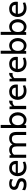

<svg xmlns="http://www.w3.org/2000/svg" viewBox="2405 -3195 800 5650"><g transform="rotate(-90 2805.0 -370.0)"><path d="M32 -33 43 -120Q63 -102 104.5 -86Q146 -70 196 -70Q243 -70 268.5 -86Q294 -102 294 -131Q294 -165 266 -182.5Q238 -200 196 -212Q150 -224 118.5 -237.5Q87 -251 64.5 -279Q42 -307 42 -353Q42 -416 87 -458Q132 -500 226 -500Q269 -500 299 -491.5Q329 -483 359 -468L348 -386Q324 -406 295 -417.5Q266 -429 228 -429Q184 -429 158.5 -412.5Q133 -396 133 -363Q133 -341 145 -327.5Q157 -314 179 -305Q201 -296 247 -282Q304 -265 345.5 -234Q387 -203 387 -136Q387 -76 344.5 -33Q302 10 200 10Q142 10 98.5 -3.5Q55 -17 32 -33Z M445 -249Q445 -318 473.5 -375.5Q502 -433 556.5 -466.5Q611 -500 685 -500Q779 -500 837.5 -445Q896 -390 896 -293Q896 -268 892 -245H537Q546 -150 595 -110Q644 -70 721 -70Q798 -70 862 -99L874 -28Q789 10 710 10Q626 10 566.5 -24.5Q507 -59 476 -118Q445 -177 445 -249ZM803 -307Q803 -360 773 -390Q743 -420 683 -420Q625 -420 592 -391.5Q559 -363 545 -307Z M1747 -289V0H1657V-288Q1657 -357 1630 -388.5Q1603 -420 1542 -420Q1412 -420 1412 -284V0H1322V-270Q1322 -354 1292.5 -387Q1263 -420 1207 -420Q1163 -420 1129 -404Q1095 -388 1077 -356V0H987V-490H1057L1067 -438Q1104 -471 1141.5 -485.5Q1179 -500 1222 -500Q1334 -500 1380 -402Q1431 -500 1559 -500Q1747 -500 1747 -289Z M2326 -245Q2326 -175 2296.5 -116.5Q2267 -58 2216.5 -24Q2166 10 2105 10Q2060 10 2018 -8.5Q1976 -27 1953 -60L1943 0H1863V-750H1953V-433Q1980 -464 2020.5 -482Q2061 -500 2105 -500Q2171 -500 2221.5 -465Q2272 -430 2299 -371.5Q2326 -313 2326 -245ZM2234 -245Q2234 -321 2195.5 -370.5Q2157 -420 2094 -420Q2032 -420 1990 -374.5Q1948 -329 1948 -245Q1948 -158 1989.5 -114Q2031 -70 2094 -70Q2157 -70 2195.5 -120.5Q2234 -171 2234 -245Z M2419 -490H2493L2504 -409Q2542 -456 2576.5 -478Q2611 -500 2649 -500Q2661 -500 2672 -497L2663 -398Q2650 -401 2633 -401Q2596 -401 2563 -384.5Q2530 -368 2515 -346V0H2419Z M2692 -249Q2692 -318 2720.5 -375.5Q2749 -433 2803.5 -466.5Q2858 -500 2932 -500Q3026 -500 3084.5 -445Q3143 -390 3143 -293Q3143 -268 3139 -245H2784Q2793 -150 2842 -110Q2891 -70 2968 -70Q3045 -70 3109 -99L3121 -28Q3036 10 2957 10Q2873 10 2813.5 -24.5Q2754 -59 2723 -118Q2692 -177 2692 -249ZM3050 -307Q3050 -360 3020 -390Q2990 -420 2930 -420Q2872 -420 2839 -391.5Q2806 -363 2792 -307Z M3234 -490H3308L3319 -409Q3357 -456 3391.5 -478Q3426 -500 3464 -500Q3476 -500 3487 -497L3478 -398Q3465 -401 3448 -401Q3411 -401 3378 -384.5Q3345 -368 3330 -346V0H3234Z M3507 -249Q3507 -318 3535.5 -375.5Q3564 -433 3618.5 -466.5Q3673 -500 3747 -500Q3841 -500 3899.5 -445Q3958 -390 3958 -293Q3958 -268 3954 -245H3599Q3608 -150 3657 -110Q3706 -70 3783 -70Q3860 -70 3924 -99L3936 -28Q3851 10 3772 10Q3688 10 3628.5 -24.5Q3569 -59 3538 -118Q3507 -177 3507 -249ZM3865 -307Q3865 -360 3835 -390Q3805 -420 3745 -420Q3687 -420 3654 -391.5Q3621 -363 3607 -307Z M4511 -245Q4511 -175 4481.5 -116.5Q4452 -58 4401.5 -24Q4351 10 4290 10Q4245 10 4203 -8.5Q4161 -27 4138 -60L4128 0H4048V-750H4138V-433Q4165 -464 4205.5 -482Q4246 -500 4290 -500Q4356 -500 4406.5 -465Q4457 -430 4484 -371.5Q4511 -313 4511 -245ZM4419 -245Q4419 -321 4380.5 -370.5Q4342 -420 4279 -420Q4217 -420 4175 -374.5Q4133 -329 4133 -245Q4133 -158 4174.5 -114Q4216 -70 4279 -70Q4342 -70 4380.5 -120.5Q4419 -171 4419 -245Z M5066 -245Q5066 -175 5036.5 -116.5Q5007 -58 4956.5 -24Q4906 10 4845 10Q4800 10 4758 -8.5Q4716 -27 4693 -60L4683 0H4603V-750H4693V-433Q4720 -464 4760.5 -482Q4801 -500 4845 -500Q4911 -500 4961.5 -465Q5012 -430 5039 -371.5Q5066 -313 5066 -245ZM4974 -245Q4974 -321 4935.5 -370.5Q4897 -420 4834 -420Q4772 -420 4730 -374.5Q4688 -329 4688 -245Q4688 -158 4729.5 -114Q4771 -70 4834 -70Q4897 -70 4935.5 -120.5Q4974 -171 4974 -245Z M5129 -249Q5129 -318 5157.5 -375.5Q5186 -433 5240.5 -466.5Q5295 -500 5369 -500Q5463 -500 5521.5 -445Q5580 -390 5580 -293Q5580 -268 5576 -245H5221Q5230 -150 5279 -110Q5328 -70 5405 -70Q5482 -70 5546 -99L5558 -28Q5473 10 5394 10Q5310 10 5250.5 -24.5Q5191 -59 5160 -118Q5129 -177 5129 -249ZM5487 -307Q5487 -360 5457 -390Q5427 -420 5367 -420Q5309 -420 5276 -391.5Q5243 -363 5229 -307Z"/></g></svg>

Font: Cabin
Style: Regular
Weight: 400
Designer: Pablo Impallari
Foundry: Pablo Impallari. http://www.impallari.com Igino Marini. http://www.ikern.com
Version: Version 2.200